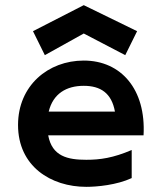

<svg xmlns="http://www.w3.org/2000/svg" viewBox="-20 -710 630 745"><path d="M305 -690 108 -589 154 -496 305 -580 466 -496 512 -589ZM50 -225C50 -65 177 15 315 15C356 15 433 8 491 -19V-128C419 -97 368 -90 315 -90C243 -90 182 -103 167 -185H537C547 -363 450 -475 305 -475C167 -475 50 -378 50 -225ZM169 -277C186 -347 238 -377 305 -377C370 -377 413 -349 426 -277Z"/></svg>

Font: KT Kiyosuna Sans Bold
Style: Regular
Weight: 700
Designer: [Zen Kaku Gothic] Yoshimichi Ohira
Version: Version 1.010;Glyphs 3.1.2 (3151)